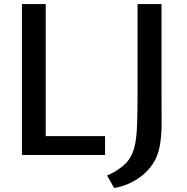

<svg xmlns="http://www.w3.org/2000/svg" viewBox="-20 -763 920 945"><path d="M88 0V-743H205V-93H497V0ZM541.5 162 507 100.5Q545.5 86 585.5 53.5Q625.5 21 641 -36.5Q652.5 -80.5 654.8 -150Q657 -219.5 657 -297V-743H775V-299Q775 -226.5 775.5 -161.2Q776 -96 766 -42.5Q757 6 732.8 42.5Q708.5 79 675.8 104Q643 129 607.8 143.5Q572.5 158 541.5 162Z"/></svg>

Font: Tracken
Style: Regular
Weight: 400
Designer: Eben Sorkin
Foundry: Eben Sorkin
Version: Version 2.001